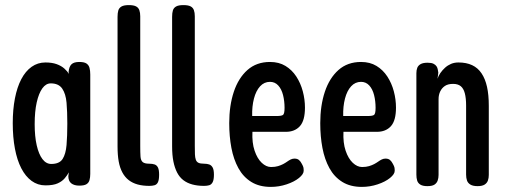

<svg xmlns="http://www.w3.org/2000/svg" viewBox="-20 -719 1985 753"><path d="M291 9Q271 9 259.5 0Q248 -9 248 -28L250 -43Q244 -32 234 -20Q224 -8 206.5 0Q189 8 158 8Q128 8 104 -9.5Q80 -27 63.5 -59Q47 -91 38.5 -136Q30 -181 30 -236Q30 -289 38.5 -333Q47 -377 63.5 -408.5Q80 -440 104 -457Q128 -474 158 -474Q184 -474 202 -467.5Q220 -461 232 -450.5Q244 -440 250 -429L249 -437Q251 -458 260.5 -467Q270 -476 291 -476Q310 -476 319 -470Q328 -464 331 -453Q334 -442 334 -427V-37Q334 -23 331 -12.5Q328 -2 319 3.5Q310 9 291 9ZM181 -76Q213 -76 225.5 -95.5Q238 -115 241 -150.5Q244 -186 244 -234Q244 -281 241 -316Q238 -351 224 -371.5Q210 -392 179 -392Q160 -392 146 -372.5Q132 -353 124 -317.5Q116 -282 116 -232Q116 -184 124 -149Q132 -114 146.5 -95Q161 -76 181 -76Z M780 10Q755 10 734.5 4.5Q714 -1 699 -12.5Q684 -24 674.5 -42.5Q665 -61 660 -86Q655 -111 655 -145V-653Q655 -668 658 -678Q661 -688 670.5 -693.5Q680 -699 699 -699Q718 -699 727.5 -694Q737 -689 740.5 -679Q744 -669 744 -655V-147Q744 -127 744.5 -114Q745 -101 748 -92.5Q751 -84 758.5 -80.5Q766 -77 780 -77Q792 -77 800.5 -74Q809 -71 814 -62Q819 -53 819 -34Q819 -14 814 -4.5Q809 5 800.5 7.5Q792 10 780 10ZM566 10Q540 10 520 4.5Q500 -1 485 -12.5Q470 -24 460 -42.5Q450 -61 445.5 -86Q441 -111 441 -145V-653Q441 -668 444 -678Q447 -688 456.5 -693.5Q466 -699 485 -699Q504 -699 513.5 -694Q523 -689 526.5 -679Q530 -669 530 -655V-146Q530 -121 531 -105.5Q532 -90 539.5 -83.5Q547 -77 565 -77Q578 -77 586.5 -74Q595 -71 599.5 -62Q604 -53 604 -34Q604 -14 599.5 -4.5Q595 5 586 7.5Q577 10 566 10Z M1042 14Q997 14 965.5 -5.5Q934 -25 915 -59.5Q896 -94 887.5 -139Q879 -184 879 -236Q879 -305 897 -359Q915 -413 950.5 -444.5Q986 -476 1039 -476Q1074 -476 1099.5 -460.5Q1125 -445 1142 -419Q1159 -393 1167.5 -361Q1176 -329 1176 -297Q1176 -246 1156 -224Q1136 -202 1101 -202H970Q968 -159 978.5 -128Q989 -97 1006.5 -80.5Q1024 -64 1043 -64Q1059 -64 1070.5 -67.5Q1082 -71 1090.5 -75.5Q1099 -80 1106 -85Q1113 -90 1120 -93.5Q1127 -97 1135 -97Q1146 -97 1152.5 -91.5Q1159 -86 1164 -76Q1169 -67 1170 -62Q1171 -57 1171 -49Q1171 -36 1152.5 -21Q1134 -6 1104 4Q1074 14 1042 14ZM969 -264H1065Q1083 -264 1089.5 -268Q1096 -272 1096 -296Q1096 -323 1090 -346.5Q1084 -370 1071 -384Q1058 -398 1039 -398Q1016 -398 1000 -380.5Q984 -363 976 -332.5Q968 -302 969 -264Z M1399 14Q1354 14 1322.5 -5.5Q1291 -25 1272 -59.5Q1253 -94 1244.5 -139Q1236 -184 1236 -236Q1236 -305 1254 -359Q1272 -413 1307.5 -444.5Q1343 -476 1396 -476Q1431 -476 1456.5 -460.5Q1482 -445 1499 -419Q1516 -393 1524.5 -361Q1533 -329 1533 -297Q1533 -246 1513 -224Q1493 -202 1458 -202H1327Q1325 -159 1335.5 -128Q1346 -97 1363.5 -80.5Q1381 -64 1400 -64Q1416 -64 1427.5 -67.5Q1439 -71 1447.5 -75.5Q1456 -80 1463 -85Q1470 -90 1477 -93.5Q1484 -97 1492 -97Q1503 -97 1509.5 -91.5Q1516 -86 1521 -76Q1526 -67 1527 -62Q1528 -57 1528 -49Q1528 -36 1509.5 -21Q1491 -6 1461 4Q1431 14 1399 14ZM1326 -264H1422Q1440 -264 1446.5 -268Q1453 -272 1453 -296Q1453 -323 1447 -346.5Q1441 -370 1428 -384Q1415 -398 1396 -398Q1373 -398 1357 -380.5Q1341 -363 1333 -332.5Q1325 -302 1326 -264Z M1656 11Q1638 11 1628.5 5Q1619 -1 1616 -11Q1613 -21 1613 -34V-432Q1613 -444 1616.5 -453Q1620 -462 1629.5 -467.5Q1639 -473 1657 -473Q1672 -473 1680 -469Q1688 -465 1692 -459Q1696 -453 1697 -446Q1698 -439 1699 -434L1696 -410Q1699 -421 1707 -432.5Q1715 -444 1725.5 -453.5Q1736 -463 1749 -468.5Q1762 -474 1778 -474Q1809 -474 1831.5 -463.5Q1854 -453 1868.5 -431.5Q1883 -410 1890 -378.5Q1897 -347 1897 -304V-33Q1897 -21 1893.5 -11Q1890 -1 1880.5 5Q1871 11 1853 11Q1835 11 1825 5Q1815 -1 1811.5 -11Q1808 -21 1808 -34V-305Q1808 -334 1803 -353Q1798 -372 1787 -381Q1776 -390 1757 -390Q1737 -390 1725 -382Q1713 -374 1706.5 -360.5Q1700 -347 1700 -330V-33Q1700 -21 1696.5 -11Q1693 -1 1684 5Q1675 11 1656 11Z"/></svg>

Font: Fredoka Condensed
Style: Regular
Weight: 400
Width: 3
Designer: Ben Nathan
Foundry: Milena B. Brandão, Ben Nathan
Version: Version 2.001